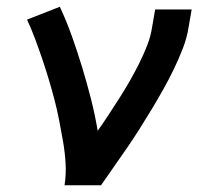

<svg xmlns="http://www.w3.org/2000/svg" viewBox="-20 -548 640 568"><path d="M171 0Q176 -33 174 -65.5Q172 -98 166.5 -129.5Q161 -161 155 -192Q149 -223 141 -253.5Q133 -284 124 -314Q115 -344 105 -373.5Q95 -403 84 -432.5Q73 -462 60 -490L157 -528Q177 -485 193 -440Q209 -395 223 -349Q237 -303 249 -256Q261 -209 269 -161Q286 -185 302 -209.5Q318 -234 334 -259Q350 -284 364.5 -309.5Q379 -335 392 -361Q405 -387 415.5 -414Q426 -441 430 -468L439 -520H547L538 -468Q533 -436 521 -405Q509 -374 494.5 -344Q480 -314 463.5 -284.5Q447 -255 429.5 -226Q412 -197 394 -168.5Q376 -140 356.5 -111.5Q337 -83 317.5 -55.5Q298 -28 279 0Z"/></svg>

Font: Iosevka SmBd Ex Obl
Style: Regular
Weight: 600
Width: 7
Italic angle: -9°
Monospace: yes
Designer: Belleve Invis
Foundry: Belleve Invis
Version: Version 32.5.0; ttfautohint (v1.8.4)